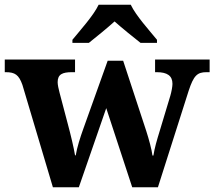

<svg xmlns="http://www.w3.org/2000/svg" viewBox="-23 -786 900 806"><path d="M281 -619V-606H350C378 -628 428 -669 458 -696C488 -669 539 -628 567 -606H636V-619C605 -657 547 -721 526 -766H391C370 -721 312 -657 281 -619ZM71 -430 199 0H308L423 -332L532 0H640L769 -405C790 -469 805 -483 844 -483H857V-536H628V-483H635C679 -483 701 -468 701 -434C701 -423 697 -401 692 -384L648 -238C635 -196 626 -165 621 -133H617C614 -158 602 -202 591 -236L494 -531H429L327 -246C314 -210 300 -166 295 -134H292C287 -165 274 -220 261 -268L227 -397C223 -412 219 -430 219 -441C219 -474 239 -483 279 -483H292V-536H-3V-483H1C40 -483 56 -472 71 -430Z"/></svg>

Font: Noto Serif Lao
Style: Bold
Weight: 700
Designer: Monotype Design Team
Foundry: Monotype Imaging Inc.
Version: Version 2.003